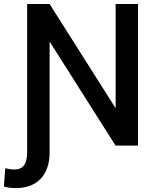

<svg xmlns="http://www.w3.org/2000/svg" viewBox="-24 -731 790 964"><path d="M668.9 -710.9H556.6V-187.5L225.1 -710.9H112.3V34.2C112.3 92.8 91.3 120.1 48.8 120.1C33.2 120.1 14.6 117.2 2.4 113.8L-4.4 205.1C16.6 211.4 33.7 213.4 55.7 213.4C160.2 213.4 225.1 149.9 225.1 34.2V-522.5L556.2 0H668.9Z"/></svg>

Font: Bert Sans Medium
Style: Regular
Weight: 500
Designer: Christian Robertson (Google), Cristiano Sobral
Foundry: Google, Cristiano Sobral
Version: Version 3.101